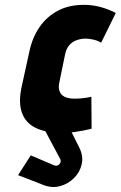

<svg xmlns="http://www.w3.org/2000/svg" viewBox="-20 -532 494 786"><path d="M165 -12 163 0 227 120Q230 127 227 134Q224 141 217.5 144.5Q211 148 202 145L106 104L54 185L157 225Q192 239 225.5 230Q259 221 283 197Q307 173 314.5 140.5Q322 108 305 73L268 -1L269 -7ZM394 -357 454 -479Q427 -493 396 -502Q365 -511 333 -512Q267 -514 219.5 -489.5Q172 -465 142 -421.5Q112 -378 100 -320L68 -174Q55 -111 70 -70Q85 -29 124 -9.5Q163 10 220 12Q254 13 288.5 8Q323 3 355 -5L354 -136Q354 -136 348 -134.5Q342 -133 331.5 -131.5Q321 -130 309 -129Q297 -128 285 -128Q268 -128 254.5 -132Q241 -136 233 -144Q225 -152 222 -165Q219 -178 223 -195L247 -312Q252 -334 264.5 -348Q277 -362 295 -368Q313 -374 333 -374Q350 -373 366 -369Q382 -365 394 -357Z"/></svg>

Font: Advent Pro ExtraBold
Style: Italic
Weight: 800
Italic angle: -12°
Version: Version 3.000